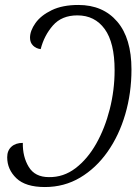

<svg xmlns="http://www.w3.org/2000/svg" viewBox="-20 -744 564 774"><path d="M161 10Q83 10 46 -25.5Q9 -61 9 -110Q9 -137 26 -152.5Q43 -168 72 -168Q71 -112 96 -71Q121 -30 177 -30Q236 -29 284.5 -66Q333 -103 368 -165Q403 -227 422.5 -304Q442 -381 442 -461Q442 -572 402 -627Q362 -682 292 -682Q229 -682 193.5 -641.5Q158 -601 144 -546Q126 -548 113.5 -560Q101 -572 101 -592Q101 -620 123 -651Q145 -682 188.5 -703Q232 -724 296 -724Q395 -724 452.5 -657Q510 -590 510 -464Q510 -369 485 -283.5Q460 -198 413.5 -132Q367 -66 303 -28Q239 10 161 10Z"/></svg>

Font: Noto Serif Condensed Light
Style: Italic
Weight: 300
Width: 3
Italic angle: -12°
Designer: Monotype Design Team
Foundry: Monotype Imaging Inc.
Version: Version 2.014; ttfautohint (v1.8.4.7-5d5b)